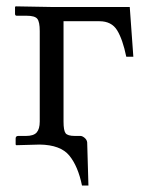

<svg xmlns="http://www.w3.org/2000/svg" viewBox="-20 -451 459 599"><path d="M104 0 30.8 2 28.8 0V-19Q28.8 -26.9 37.1 -26.9H61Q85 -26.9 94.5 -37.8Q104 -48.8 104 -71.8V-354Q104 -382.8 96.4 -392.3Q88.9 -401.9 63 -401.9H32.2Q27.3 -401.9 26.9 -407.2V-429.2L28.8 -431.2L141.1 -429.2H384.8L396 -273.9H374Q362.8 -328.1 345.5 -356.4Q328.1 -384.8 290 -384.8H178.2V-71.8Q178.2 -43.9 184.6 -35.4Q190.9 -26.9 213.9 -26.9H231Q236.8 -26.9 243.9 -21Q251 -15.1 252 -6.8L255.9 127.9H235.8Q223.6 67.9 196.3 34.4Q168.9 1 104 0Z"/></svg>

Font: Linux Libertine Display
Style: Regular
Weight: 400
Designer: Philipp H. Poll
Foundry: Philipp H. Poll
Version: Version 5.0.9